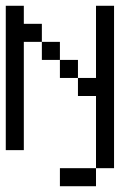

<svg xmlns="http://www.w3.org/2000/svg" viewBox="-20 -520 478 665"><path d="M312.5 62.5V0H375V62.5ZM250 125V62.5H312.5V125ZM187.5 125V62.5H250V125ZM0 -437.5V-500H62.5V-437.5ZM0 -375V-437.5H62.5V-375ZM312.5 0V-62.5H375V0ZM312.5 -62.5V-125H375V-62.5ZM312.5 -125V-187.5H375V-125ZM312.5 -187.5V-250H375V-187.5ZM312.5 -250V-312.5H375V-250ZM312.5 -312.5V-375H375V-312.5ZM312.5 -375V-437.5H375V-375ZM312.5 -437.5V-500H375V-437.5ZM0 -312.5V-375H62.5V-312.5ZM0 -250V-312.5H62.5V-250ZM0 -187.5V-250H62.5V-187.5ZM0 -125V-187.5H62.5V-125ZM0 -62.5V-125H62.5V-62.5ZM0 0V-62.5H62.5V0ZM62.5 -375V-437.5H125V-375ZM125 -312.5V-375H187.5V-312.5ZM187.5 -250V-312.5H250V-250ZM250 -187.5V-250H312.5V-187.5Z"/></svg>

Font: AprilSans
Style: Regular
Weight: 400
Designer: typesprite
Version: Version 1.001;PS 001.001;hotconv 1.0.88;makeotf.lib2.5.64775